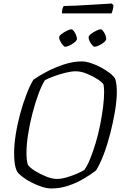

<svg xmlns="http://www.w3.org/2000/svg" viewBox="-20 -1068 694 1088"><path d="M270 0Q247 0 217.5 -9.5Q188 -19 159.5 -33.5Q131 -48 108.5 -65Q86 -82 77 -96Q67 -116 63.5 -142.5Q60 -169 60 -200Q60 -247 69 -305Q78 -363 94 -422Q110 -481 129.5 -532Q149 -583 169 -616Q198 -637 244.5 -661.5Q291 -686 343 -703Q395 -720 443 -720Q466 -720 495 -710.5Q524 -701 552 -686Q580 -671 602 -654Q624 -637 633 -621Q638 -605 640 -585.5Q642 -566 642 -546Q642 -501 632 -440Q622 -379 605.5 -314.5Q589 -250 568 -194Q547 -138 524 -102Q496 -80 455.5 -56Q415 -32 368 -16Q321 0 270 0ZM302 -54Q327 -54 358 -63Q389 -72 416.5 -84Q444 -96 458 -105Q475 -129 491.5 -169.5Q508 -210 522.5 -259Q537 -308 547.5 -360.5Q558 -413 564 -461Q570 -509 570 -546Q570 -558 569 -568.5Q568 -579 567 -588Q561 -601 534 -618.5Q507 -636 473 -650Q439 -664 409 -664Q385 -664 352 -656Q319 -648 287.5 -636.5Q256 -625 235 -614Q216 -585 197.5 -534.5Q179 -484 163.5 -424Q148 -364 139 -305.5Q130 -247 130 -201Q130 -181 132 -163.5Q134 -146 138 -134Q149 -118 178.5 -99.5Q208 -81 242 -67.5Q276 -54 302 -54ZM517 -803Q510 -803 502 -812.5Q494 -822 488 -834.5Q482 -847 482 -856Q482 -865 495.5 -875.5Q509 -886 525.5 -894Q542 -902 550 -902Q557 -902 564.5 -892Q572 -882 577 -869.5Q582 -857 582 -848Q582 -839 569.5 -828.5Q557 -818 541 -810.5Q525 -803 517 -803ZM350 -803Q344 -803 336 -812.5Q328 -822 321.5 -834.5Q315 -847 315 -856Q315 -865 329 -875.5Q343 -886 359.5 -894Q376 -902 384 -902Q391 -902 398.5 -892Q406 -882 411 -869.5Q416 -857 416 -848Q416 -839 403 -828.5Q390 -818 374.5 -810.5Q359 -803 350 -803ZM331 -992Q331 -1009 334.5 -1020Q338 -1031 342 -1034Q369 -1034 408 -1036Q447 -1038 488 -1040.5Q529 -1043 562.5 -1045Q596 -1047 613 -1048L623 -1039Q622 -1024 618.5 -1011Q615 -998 612 -992Z"/></svg>

Font: Texturina 72pt 72pt ExtraLight
Style: Italic
Weight: 200
Italic angle: -11°
Designer: Guillermo Torres Carreño
Foundry: Omnibus-Type
Version: Version 1.002; ttfautohint (v1.8.3)